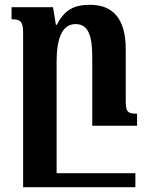

<svg xmlns="http://www.w3.org/2000/svg" viewBox="-20 -522 613 797"><path d="M502 -106V-317C502 -444 449 -502 354 -502C288 -502 248 -482 216 -419H212L200 -492H28V-442C65 -442 76 -433 76 -386V255H542V197H215V-266C215 -354 234 -422 294 -422C347 -422 363 -372 363 -286V0H549V-50C508 -50 502 -59 502 -106Z"/></svg>

Font: Noto Serif Armenian SemiCondensed
Style: Bold
Weight: 700
Width: 4
Designer: Monotype Design Team
Foundry: Monotype Imaging Inc.
Version: Version 2.008